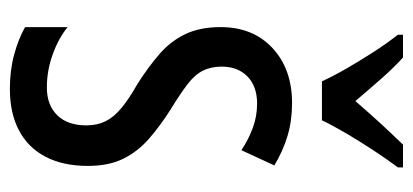

<svg xmlns="http://www.w3.org/2000/svg" viewBox="-238 -568 816 379"><g transform="rotate(90 169.5 -378.0)"><path d="M307 -144Q307 -95 289 -60.5Q271 -26 237 -8Q203 10 155 10Q118 10 87 1.5Q56 -7 33 -20V-104Q55 -86 87 -74.5Q119 -63 152 -63Q187 -63 207 -83.5Q227 -104 227 -141Q227 -162 219 -178.5Q211 -195 193 -210Q175 -225 145 -242Q112 -263 86.5 -285Q61 -307 47 -336Q33 -365 33 -406Q33 -470 74.5 -508.5Q116 -547 183 -547Q218 -547 248 -538Q278 -529 306 -512L276 -447Q255 -461 232 -469.5Q209 -478 184 -478Q150 -478 130.5 -459Q111 -440 111 -408Q111 -387 119 -371Q127 -355 146 -340.5Q165 -326 196 -307Q229 -286 254 -264Q279 -242 293 -213.5Q307 -185 307 -144ZM140 -606Q130 -628 115 -654Q100 -680 83 -706.5Q66 -733 48 -756V-766H93Q112 -749 134.5 -723.5Q157 -698 179 -672Q205 -702 222.5 -721Q240 -740 265 -766H310V-756Q295 -736 277.5 -709.5Q260 -683 244 -656Q228 -629 217 -606Z"/></g></svg>

Font: Noto Sans Devanagari ExtraCondensed
Style: Regular
Weight: 400
Width: 2
Designer: Jelle Bosma - Monotype Design Team
Foundry: Monotype Imaging Inc.
Version: Version 2.006